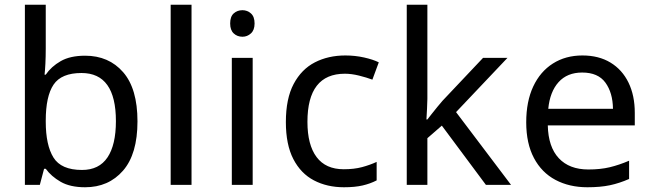

<svg xmlns="http://www.w3.org/2000/svg" viewBox="-20 -780 2749 810"><path d="M173 -575Q173 -541 171.5 -511.5Q170 -482 168 -465H173Q196 -499 236 -522Q276 -545 339 -545Q439 -545 499.5 -475.5Q560 -406 560 -268Q560 -130 499 -60Q438 10 339 10Q276 10 236 -13Q196 -36 173 -68H166L148 0H85V-760H173ZM324 -472Q239 -472 206 -423Q173 -374 173 -271V-267Q173 -168 205.5 -115.5Q238 -63 326 -63Q398 -63 433.5 -116Q469 -169 469 -269Q469 -472 324 -472Z M788 0H700V-760H788Z M1003 -737Q1023 -737 1038.5 -723.5Q1054 -710 1054 -681Q1054 -653 1038.5 -639Q1023 -625 1003 -625Q981 -625 966 -639Q951 -653 951 -681Q951 -710 966 -723.5Q981 -737 1003 -737ZM1046 -536V0H958V-536Z M1431 10Q1360 10 1304.5 -19Q1249 -48 1217.5 -109Q1186 -170 1186 -265Q1186 -364 1219 -426Q1252 -488 1308.5 -517Q1365 -546 1437 -546Q1478 -546 1516 -537.5Q1554 -529 1578 -517L1551 -444Q1527 -453 1495 -461Q1463 -469 1435 -469Q1277 -469 1277 -266Q1277 -169 1315.5 -117.5Q1354 -66 1430 -66Q1474 -66 1507.5 -75Q1541 -84 1569 -97V-19Q1542 -5 1509.5 2.5Q1477 10 1431 10Z M1783 -363Q1783 -347 1781.5 -321Q1780 -295 1779 -276H1783Q1789 -284 1801 -299Q1813 -314 1825.5 -329.5Q1838 -345 1847 -355L2018 -536H2121L1904 -307L2136 0H2030L1844 -250L1783 -197V0H1696V-760H1783Z M2437 -546Q2506 -546 2555.5 -516Q2605 -486 2631.5 -431.5Q2658 -377 2658 -304V-251H2291Q2293 -160 2337.5 -112.5Q2382 -65 2462 -65Q2513 -65 2552.5 -74.5Q2592 -84 2634 -102V-25Q2593 -7 2553 1.5Q2513 10 2458 10Q2382 10 2323.5 -21Q2265 -52 2232.5 -113.5Q2200 -175 2200 -264Q2200 -352 2229.5 -415Q2259 -478 2312.5 -512Q2366 -546 2437 -546ZM2436 -474Q2373 -474 2336.5 -433.5Q2300 -393 2293 -321H2566Q2565 -389 2534 -431.5Q2503 -474 2436 -474Z"/></svg>

Font: Noto Sans Modi
Style: Regular
Weight: 400
Designer: Monotype Design Team
Foundry: Monotype Imaging Inc.
Version: Version 2.003; ttfautohint (v1.8.4.7-5d5b)